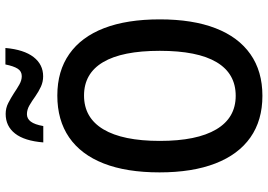

<svg xmlns="http://www.w3.org/2000/svg" viewBox="-156 -794 961 688"><g transform="rotate(-90 324.0 -450.5)"><path d="M598.1 -357.9Q598.1 -240.2 566.4 -158.2Q534.7 -76.2 473.4 -33.2Q412.1 9.8 324.2 9.8Q236.3 9.8 175 -33.2Q113.8 -76.2 81.8 -158.7Q49.8 -241.2 49.8 -358.9Q49.8 -477.5 81.8 -559.1Q113.8 -640.6 175.3 -682.9Q236.8 -725.1 325.2 -725.1Q413.1 -725.1 474.1 -682.1Q535.2 -639.2 566.7 -557.4Q598.1 -475.6 598.1 -357.9ZM162.6 -357.9Q162.6 -225.1 203.9 -155.5Q245.1 -85.9 324.2 -85.9Q403.8 -85.9 444.6 -154.3Q485.4 -222.7 485.4 -357.9Q485.4 -492.7 444.8 -561Q404.3 -629.4 325.2 -629.4Q245.6 -629.4 204.1 -560.1Q162.6 -490.7 162.6 -357.9ZM157.2 -775.4Q162.6 -842.8 189 -876.5Q215.3 -910.2 259.3 -910.2Q280.3 -910.2 298.3 -900.9Q316.4 -891.6 333 -880.9Q349.6 -869.6 364.7 -861.1Q379.9 -852.5 394.5 -852.5Q412.1 -852.5 421.4 -867.2Q430.7 -881.8 436.5 -911.1H495.6Q489.7 -844.7 463.1 -810.3Q436.5 -775.9 394 -775.9Q374.5 -775.9 356.9 -783.9Q339.4 -792 321.8 -804.2Q305.7 -815.9 290 -825Q274.4 -834 258.3 -834Q242.2 -834 231.7 -820.1Q221.2 -806.2 215.8 -775.4Z"/></g></svg>

Font: Open Sans
Style: Regular
Weight: 600
Width: 3
Foundry: Ascender Corporation
Version: Version 1.000